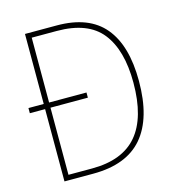

<svg xmlns="http://www.w3.org/2000/svg" viewBox="-106 -806 827 898"><g transform="rotate(-15 307.0 -357.0)"><path d="M250 -714Q405 -714 479.5 -625Q554 -536 554 -364Q554 -184 475.5 -92Q397 0 235 0H96V-350H22V-375H96V-714ZM243 -689H122V-375H303V-350H122V-25H236Q384 -25 455.5 -109.5Q527 -194 527 -363Q527 -521 460.5 -605Q394 -689 243 -689Z"/></g></svg>

Font: Noto Sans Kannada SemiCondensed Thin
Style: Regular
Weight: 100
Width: 4
Designer: Jelle Bosma - Monotype Design Team
Foundry: Monotype Imaging Inc.
Version: Version 2.005; ttfautohint (v1.8.4.7-5d5b)